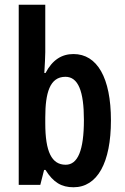

<svg xmlns="http://www.w3.org/2000/svg" viewBox="-20 -780 526 810"><path d="M171 -560V-760H59V0H150L166 -63H172C205 -10 240 10 290 10C391 10 448 -94 448 -272C448 -452 390 -552 290 -552C240 -552 201 -527 172 -472H167C169 -510 171 -539 171 -560ZM256 -456C310 -456 334 -395 334 -274C334 -145 308 -85 257 -85C198 -85 171 -140 171 -260V-284C171 -388 190 -456 256 -456Z"/></svg>

Font: Noto Sans Lao Looped ExtraCondensed SemiBold
Style: Regular
Weight: 600
Width: 2
Designer: Mark Frömberg, Ben Mitchell
Foundry: The Fontpad Ltd
Version: Version 1.002